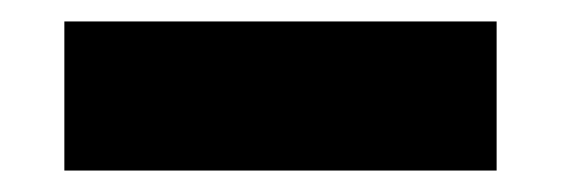

<svg xmlns="http://www.w3.org/2000/svg" viewBox="-20 -894 523 179"><path d="M40 -735V-874H443V-735Z"/></svg>

Font: Mona Sans ExtraLight Black
Style: Regular
Weight: 900
Version: Version 2.000